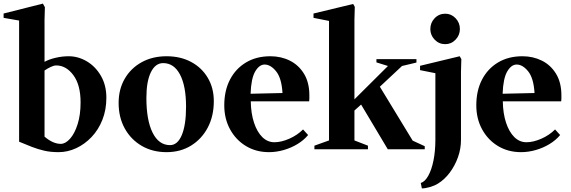

<svg xmlns="http://www.w3.org/2000/svg" viewBox="-59 -828 3166 1065"><path d="M266 16Q222 16 187 8Q152 0 118.5 -13Q85 -26 47 -42V-714L-39 -729V-753L179 -808L190 -788L188 -718V-485Q213 -499 249.5 -507.5Q286 -516 322 -516Q375 -516 423 -487.5Q471 -459 501 -407Q531 -355 531 -286Q531 -219 509 -163.5Q487 -108 449 -68Q411 -28 363.5 -6Q316 16 266 16ZM278 -30Q304 -30 329.5 -58.5Q355 -87 371.5 -139Q388 -191 388 -260Q388 -357 348 -411Q308 -465 253 -465Q240 -465 223 -457Q206 -449 188 -437V-70Q235 -30 278 -30Z M865 16Q787 16 727 -19Q667 -54 633 -115.5Q599 -177 599 -257Q599 -333 633 -391.5Q667 -450 727 -483Q787 -516 865 -516Q942 -516 1001 -484.5Q1060 -453 1093.5 -396.5Q1127 -340 1127 -267Q1127 -184 1093.5 -120.5Q1060 -57 1001 -20.5Q942 16 865 16ZM884 -23Q926 -23 949.5 -79Q973 -135 973 -236Q973 -351 939.5 -414.5Q906 -478 846 -478Q803 -478 778 -427.5Q753 -377 753 -285Q753 -161 787.5 -92Q822 -23 884 -23Z M1433 16Q1362 16 1306 -17.5Q1250 -51 1217.5 -110Q1185 -169 1185 -244Q1185 -325 1216.5 -386Q1248 -447 1305.5 -481.5Q1363 -516 1441 -516Q1500 -516 1549 -491.5Q1598 -467 1627.5 -418.5Q1657 -370 1657 -299Q1657 -292 1657 -283Q1657 -274 1656 -266H1332Q1333 -199 1350 -147.5Q1367 -96 1396 -67.5Q1425 -39 1463 -39Q1501 -39 1545.5 -58.5Q1590 -78 1622 -110L1650 -79Q1627 -51 1592 -29.5Q1557 -8 1515.5 4Q1474 16 1433 16ZM1409 -470Q1379 -470 1356.5 -431.5Q1334 -393 1331 -308L1508 -312Q1503 -395 1472.5 -432.5Q1442 -470 1409 -470Z M1685 0V-20L1766 -49V-712L1680 -729V-753L1900 -806L1909 -790L1907 -718V-277L2093 -462L2029 -482V-500H2251V-481L2171 -462L2048 -347L2230 -48L2297 -17V0H2092L1944 -248L1907 -215V-49L1982 -20V0Z M2281 217 2275 187Q2298 180 2316.5 147Q2335 114 2345.5 62Q2356 10 2356 -53V-422L2271 -439V-463L2491 -516L2500 -500L2498 -430V-52Q2498 -3 2481.5 43.5Q2465 90 2436.5 128.5Q2408 167 2371 190Q2352 202 2326 209.5Q2300 217 2281 217ZM2411 -583Q2376 -583 2352 -608Q2328 -633 2328 -667Q2328 -702 2352 -727Q2376 -752 2411 -752Q2444 -752 2468 -727Q2492 -702 2492 -667Q2492 -633 2468 -608Q2444 -583 2411 -583Z M2831 16Q2760 16 2704 -17.5Q2648 -51 2615.5 -110Q2583 -169 2583 -244Q2583 -325 2614.5 -386Q2646 -447 2703.5 -481.5Q2761 -516 2839 -516Q2898 -516 2947 -491.5Q2996 -467 3025.5 -418.5Q3055 -370 3055 -299Q3055 -292 3055 -283Q3055 -274 3054 -266H2730Q2731 -199 2748 -147.5Q2765 -96 2794 -67.5Q2823 -39 2861 -39Q2899 -39 2943.5 -58.5Q2988 -78 3020 -110L3048 -79Q3025 -51 2990 -29.5Q2955 -8 2913.5 4Q2872 16 2831 16ZM2807 -470Q2777 -470 2754.5 -431.5Q2732 -393 2729 -308L2906 -312Q2901 -395 2870.5 -432.5Q2840 -470 2807 -470Z"/></svg>

Font: Wittgenstein
Style: Bold
Weight: 700
Designer: Jörg Drees
Foundry: Jörg Drees
Version: Version 1.303; ttfautohint (v1.8.4.7-5d5b)